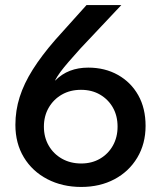

<svg xmlns="http://www.w3.org/2000/svg" viewBox="-20 -725 637 761"><path d="M302 16Q227 16 167.5 -15Q108 -46 74.5 -101.5Q41 -157 41 -230Q41 -287 58 -340.5Q75 -394 110 -449.5Q145 -505 199 -567L323 -705H461L299 -533Q272 -503 252.5 -480.5Q233 -458 220 -440.5Q207 -423 198 -406H199Q225 -432 257.5 -444.5Q290 -457 330 -457Q396 -457 447.5 -428Q499 -399 528 -347.5Q557 -296 557 -226Q557 -155 524 -100Q491 -45 433.5 -14.5Q376 16 302 16ZM302 -77Q344 -77 376.5 -96Q409 -115 427.5 -148Q446 -181 446 -223Q446 -266 427.5 -298.5Q409 -331 376.5 -350Q344 -369 301 -369Q258 -369 225 -350Q192 -331 173 -298Q154 -265 154 -223Q154 -181 173 -148Q192 -115 225.5 -96Q259 -77 302 -77Z"/></svg>

Font: TikTok Sans 24pt Medium
Style: Regular
Weight: 500
Version: Version 4.000